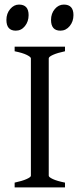

<svg xmlns="http://www.w3.org/2000/svg" viewBox="-20 -819 357 839"><path d="M44 0V-21Q77 -28 96 -36.5Q115 -45 115 -51V-564Q115 -570 97 -579Q79 -588 44 -595V-615H264V-595Q231 -588 212 -579.5Q193 -571 193 -564V-51Q193 -45 211 -36.5Q229 -28 264 -21V0ZM49 -685Q8 -685 8 -732Q8 -760 24.5 -779.5Q41 -799 63 -799Q105 -799 105 -753Q105 -725 89 -705Q73 -685 49 -685ZM244 -685Q203 -685 203 -732Q203 -760 219.5 -779.5Q236 -799 259 -799Q301 -799 301 -753Q301 -725 284.5 -705Q268 -685 244 -685Z"/></svg>

Font: ChillKai
Style: Regular
Weight: 400
Designer: ChillType
Foundry: 寒蝉字型
Version: Version 2.000